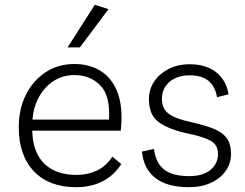

<svg xmlns="http://www.w3.org/2000/svg" viewBox="-20 -770 1017 798"><path d="M296 8Q184 8 121 -58Q58 -124 58 -241Q58 -318 88 -377Q118 -436 170 -470Q222 -504 289 -504Q353 -504 400 -474Q447 -444 469.5 -383Q492 -322 482 -227H114Q116 -137 164 -90Q212 -43 299 -43Q344 -43 382.5 -61Q421 -79 447 -119L484 -88Q454 -41 406.5 -16.5Q359 8 296 8ZM290 -458Q241 -458 203 -433.5Q165 -409 142 -367Q119 -325 115 -273H433Q439 -372 397 -415Q355 -458 290 -458ZM261 -573 374 -750 431 -732 312 -573Z M766 8Q675 8 626 -30Q577 -68 570 -140L620 -151Q627 -93 662 -65.5Q697 -38 766 -38Q824 -38 855 -64Q886 -90 886 -130Q886 -168 855.5 -185Q825 -202 761 -215Q685 -231 642 -260.5Q599 -290 599 -358Q599 -399 621 -431.5Q643 -464 681 -483.5Q719 -503 769 -503Q835 -503 877.5 -470.5Q920 -438 930 -378L882 -366Q867 -457 769 -457Q717 -457 685 -430Q653 -403 653 -359Q653 -318 681.5 -297Q710 -276 776 -262Q830 -250 866.5 -235.5Q903 -221 921.5 -197Q940 -173 940 -132Q941 -93 919 -61Q897 -29 857.5 -10.5Q818 8 766 8Z"/></svg>

Font: Livvic Light
Style: Regular
Weight: 300
Designer: Jacques Le Bailly, Baron von Fonthausen
Version: Version 1.001; ttfautohint (v1.8.2)